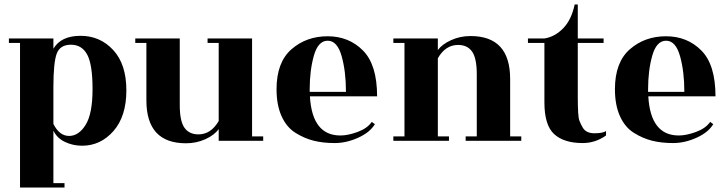

<svg xmlns="http://www.w3.org/2000/svg" viewBox="-20 -633 3269 863"><path d="M220 -241V-76Q247 -22 290.5 -22Q334 -22 365 -72Q396 -122 396 -232.5Q396 -343 372 -387.5Q348 -432 299 -432Q250 -432 235 -392Q220 -352 220 -241ZM220 -414Q254 -472 342 -472Q430 -472 489 -408Q548 -344 548 -227Q548 -110 490 -44Q432 22 349 22Q308 22 272 5Q236 -12 220 -46V190H270V210H70V-440H20V-460H220Z M963 0V-53Q944 -26 903.5 -7.5Q863 11 816 11Q638 11 638 -182V-440H588V-460H788V-160Q788 -89 809 -59Q830 -29 872 -29Q928 -29 963 -89V-440H913V-460H1113V-20H1163V0Z M1675 -200H1373Q1383 -24 1510 -24Q1544 -24 1587.5 -40Q1631 -56 1651 -85L1665 -75Q1643 -38 1590 -14Q1537 10 1484.5 10Q1432 10 1390 -0.5Q1348 -11 1308 -36Q1268 -61 1245.5 -111Q1223 -161 1223 -232Q1223 -353 1290 -411.5Q1357 -470 1452.5 -470Q1548 -470 1611.5 -406Q1675 -342 1675 -200ZM1372 -220H1535Q1535 -312 1515.5 -381Q1496 -450 1453 -450Q1410 -450 1391 -383.5Q1372 -317 1372 -231Z M2273 -20H2323V0H2073V-20H2123V-300Q2123 -371 2102 -401Q2081 -431 2039 -431Q1982 -431 1948 -371V-20H1998V0H1748V-20H1798V-440H1748V-460H1948V-408Q1967 -434 2007.5 -452.5Q2048 -471 2095 -471Q2273 -471 2273 -278Z M2577 -440V-196Q2577 -110 2584 -91.5Q2591 -73 2599 -60Q2614 -34 2651.5 -34Q2689 -34 2704 -44V-24Q2656 10 2599 10Q2515 10 2471 -30Q2427 -70 2427 -173V-440H2353V-460H2427Q2475 -468 2512 -506.5Q2549 -545 2563 -613H2577V-460H2693V-440Z M3196 -200H2894Q2904 -24 3031 -24Q3065 -24 3108.5 -40Q3152 -56 3172 -85L3186 -75Q3164 -38 3111 -14Q3058 10 3005.5 10Q2953 10 2911 -0.5Q2869 -11 2829 -36Q2789 -61 2766.5 -111Q2744 -161 2744 -232Q2744 -353 2811 -411.5Q2878 -470 2973.5 -470Q3069 -470 3132.5 -406Q3196 -342 3196 -200ZM2893 -220H3056Q3056 -312 3036.5 -381Q3017 -450 2974 -450Q2931 -450 2912 -383.5Q2893 -317 2893 -231Z"/></svg>

Font: Rozha One
Style: Regular
Weight: 400
Designer: Tim Donaldson, Indian Type Foundry
Foundry: Indian Type Foundry
Version: Version 1.301;PS 1.0;hotconv 1.0.78;makeotf.lib2.5.61930; tt